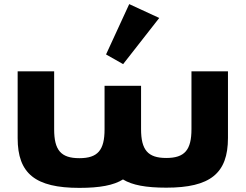

<svg xmlns="http://www.w3.org/2000/svg" viewBox="-20 -896 1191 931"><path d="M494.2 -632 577 -585 752.2 -808.9 606.6 -876.1ZM242.6 -550H65.6V-226C65.6 -54 151.6 15 364.8 15C464.6 15 531.4 2.3 576.3 -25.9C621.1 1.6 687.6 14 786.2 14C999.4 14 1085.4 -55 1085.4 -227V-550H908.4V-270C908.4 -169 875.8 -130 786.2 -130C696.7 -130 664 -169 664 -270V-480H487V-269C487 -168 454.3 -129 364.8 -129C275.2 -129 242.6 -168 242.6 -269Z"/></svg>

Font: Hussar
Style: BdSuprExt
Weight: 700
Foundry: Cannot Into Space Fonts
Version: Version 2.00